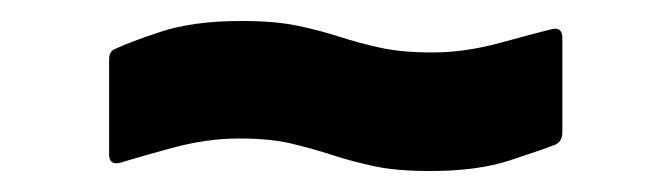

<svg xmlns="http://www.w3.org/2000/svg" viewBox="-20 -391 640 183"><path d="M390 -228Q358 -228 337 -232.5Q316 -237 297.5 -243Q279 -249 258.5 -254Q238 -259 208 -259Q177 -259 144 -250Q111 -241 95 -236Q84 -233 84 -244V-334Q84 -342 89 -344Q101 -350 132.5 -360.5Q164 -371 210 -371Q242 -371 263.5 -366.5Q285 -362 303.5 -356Q322 -350 342.5 -345.5Q363 -341 392 -341Q423 -341 456 -350Q489 -359 505 -363Q516 -366 516 -355V-265Q516 -256 509 -253Q496 -248 465.5 -238Q435 -228 390 -228Z"/></svg>

Font: Sofia Sans ExtraBold
Style: Regular
Weight: 800
Designer: Botio Nikoltchev, Ani Petrova
Foundry: lettersoup
Version: Version 4.101; ttfautohint (v1.8.4.7-5d5b)